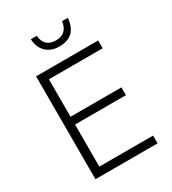

<svg xmlns="http://www.w3.org/2000/svg" viewBox="-218 -1038 1036 1154"><g transform="rotate(-30 300.0 -461.5)"><path d="M439 -923H399Q388 -841 311 -841Q231 -841 223 -923H182Q186 -862 221 -830.5Q256 -799 310 -799Q429 -799 439 -923ZM529 0V-54H156V-346H509V-400H156V-660H529V-714H98V0Z"/></g></svg>

Font: Noto Sans Mono UI Light
Style: Regular
Weight: 300
Designer: Monotype Design team
Foundry: Monotype Imaging Inc.
Version: 1.000